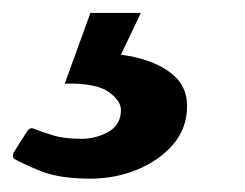

<svg xmlns="http://www.w3.org/2000/svg" viewBox="-77 -29 372 292"><path d="M60.5 242.7Q13.2 242.7 -15.6 231Q-44.4 219.2 -54.7 212.9Q-59.1 210 -56.2 203.1Q-53.7 198.7 -46.6 187.7Q-39.6 176.8 -35.6 170.4Q-31.7 164.6 -26.4 166.5Q-12.7 171.9 4.2 177Q21 182.1 46.4 182.1Q69.3 182.1 88.1 171.4Q106.9 160.6 106.9 138.2Q106.9 124 87.9 110.6Q68.8 97.2 21.5 98.1L60.5 -9.3H137.2L106.9 54.2Q151.9 60.1 179.7 79.6Q207.5 99.1 207.5 132.3Q207.5 166 186.3 190.7Q165 215.3 131.6 229Q98.1 242.7 60.5 242.7Z"/></svg>

Font: Gelasio
Style: Bold Italic
Weight: 700
Italic angle: -8.5°
Designer: Eben Sorkin
Foundry: Eben Sorkin
Version: Version 1.008